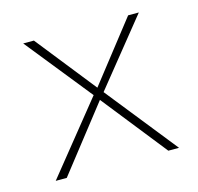

<svg xmlns="http://www.w3.org/2000/svg" viewBox="-70 -482 573 555"><g transform="rotate(-15 216.5 -204.0)"><path d="M401 0H369L216 -193L65 0H32L202 -211L44 -408H76L218 -229L358 -408H390L232 -212Z"/></g></svg>

Font: EauTestInfant Extralight
Style: Regular
Weight: 250
Designer: Christian Thalmann (Catharsis Fonts)
Version: Version 0.001;PS 000.001;hotconv 1.0.88;makeotf.lib2.5.64775